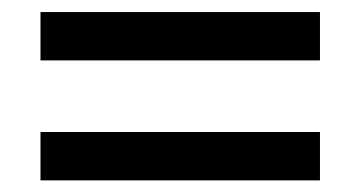

<svg xmlns="http://www.w3.org/2000/svg" viewBox="-20 -530 605 322"><path d="M47.9 -227.5V-308.6H516.6V-227.5ZM47.9 -428.7V-509.8H516.6V-428.7Z"/></svg>

Font: Gothic A1 Medium
Style: Regular
Weight: 500
Designer: HanYang I&C Co.,Ltd.
Foundry: HanYang I&C Co.,Ltd.
Version: Version 2.50